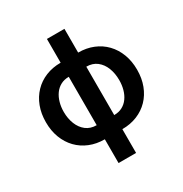

<svg xmlns="http://www.w3.org/2000/svg" viewBox="-205 -882 1166 1223"><g transform="rotate(-30 378.0 -270.5)"><path d="M313.6 185.4V-727.3H442.5V185.4ZM313.6 10.7Q253.6 10.7 203.8 -9.6Q154.1 -29.8 118.1 -67.1Q82 -104.4 62.3 -156.1Q42.6 -207.7 42.6 -270.6Q42.6 -333.5 62.3 -385.3Q82 -437.1 118.1 -474.6Q154.1 -512.1 203.8 -532.3Q253.6 -552.6 313.6 -552.6H340.9V10.7ZM313.6 -93H329.5V-448.9H313.6Q279.5 -448.9 253.4 -434.8Q227.3 -420.8 209.7 -396.1Q192.1 -371.4 183.1 -339.3Q174 -307.2 174 -270.6Q174 -221.9 190 -181.6Q206 -141.3 237 -117.2Q268.1 -93 313.6 -93ZM442.5 10.7H415.1V-552.6H442.5Q502.5 -552.6 552.2 -532.3Q601.9 -512.1 638 -474.6Q674 -437.1 693.7 -385.3Q713.4 -333.5 713.4 -270.6Q713.4 -207.7 693.7 -156.1Q674 -104.4 638 -67.1Q601.9 -29.8 552.2 -9.6Q502.5 10.7 442.5 10.7ZM442.5 -93Q476.9 -93 502.8 -106.9Q528.8 -120.7 546.3 -145.2Q563.9 -169.7 572.8 -201.9Q581.7 -234 581.7 -270.6Q581.7 -319.2 566.1 -359.7Q550.4 -400.2 519.4 -424.5Q488.3 -448.9 442.5 -448.9H426.5V-93Z"/></g></svg>

Font: InterMG SemiBold
Style: Regular
Weight: 600
Designer: Rasmus Andersson
Foundry: rsms
Version: Version 3.019;December 26, 2023;FontCreator 15.0.0.2955 64-b